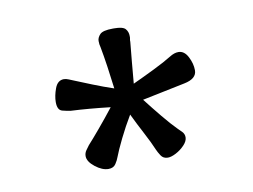

<svg xmlns="http://www.w3.org/2000/svg" viewBox="-47 -778 595 451"><g transform="rotate(-10 250.0 -552.5)"><path d="M287 -537Q304 -515 322.5 -492.5Q341 -470 355 -456Q359 -452 364.5 -446.5Q370 -441 370 -433Q370 -424 361 -414.5Q352 -405 340.5 -399Q329 -393 321 -393Q310 -393 304.5 -401.5Q299 -410 296 -417Q289 -434 276 -458.5Q263 -483 251 -508Q236 -483 223 -456.5Q210 -430 204 -414Q202 -408 196.5 -399.5Q191 -391 179 -391Q164 -391 147.5 -404Q131 -417 131 -430Q131 -437 135 -443Q139 -449 143 -454Q154 -466 172.5 -488Q191 -510 209 -533Q157 -539 115 -541Q107 -542 95.5 -545Q84 -548 84 -567Q84 -582 90.5 -599.5Q97 -617 112 -617Q117 -617 123 -614.5Q129 -612 134 -610Q151 -603 176 -593Q201 -583 225 -575Q222 -600 218 -627.5Q214 -655 210 -676Q209 -679 208.5 -683Q208 -687 208 -691Q208 -699 215 -706.5Q222 -714 246 -714H249Q270 -714 276 -707Q282 -700 282 -690Q282 -688 282 -686L281 -680Q281 -678 281 -676Q279 -654 276.5 -629Q274 -604 272 -578Q296 -589 323.5 -602.5Q351 -616 367 -626Q378 -633 388 -633Q402 -633 410.5 -616.5Q419 -600 419 -584Q419 -564 389 -558Z"/></g></svg>

Font: Klee One SemiBold
Style: Regular
Weight: 600
Designer: Fontworks Inc.
Foundry: Fontworks Inc.
Version: Version 1.00;January 12, 2022;FontCreator 13.0.0.2683 64-bit